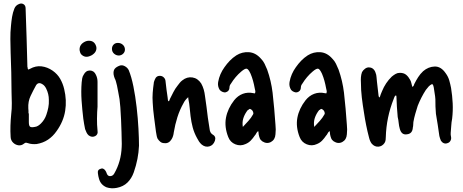

<svg xmlns="http://www.w3.org/2000/svg" viewBox="-20 -804 2570 1065"><path d="M137 -418Q139 -419 141.5 -420Q144 -421 146 -422Q178 -440 210.5 -436Q243 -432 272 -412Q299 -393 314 -366.5Q329 -340 336 -310Q351 -248 341.5 -189Q332 -130 294 -77Q274 -48 246.5 -29.5Q219 -11 183 -5Q171 -4 158.5 -5Q146 -6 135 -10Q130 -12 125 -12.5Q120 -13 114 -8Q100 4 83 2Q66 0 53 -12.5Q40 -25 39 -44Q37 -76 38 -107Q39 -138 42 -169Q46 -201 45.5 -231.5Q45 -262 44 -293Q44 -349 42.5 -403Q41 -457 39 -512Q38 -550 37.5 -587Q37 -624 41 -662Q43 -686 47 -710.5Q51 -735 60 -757Q67 -774 84 -781Q98 -788 110 -781Q122 -774 122 -758Q125 -677 127.5 -595.5Q130 -514 132 -433Q134 -429 133.5 -426Q133 -423 137 -418ZM138 -175H140V-127Q140 -107 146.5 -101.5Q153 -96 173 -100Q183 -101 191.5 -106.5Q200 -112 207 -119Q228 -140 237 -167Q244 -187 248 -207.5Q252 -228 251 -250Q251 -283 236 -313Q232 -321 227 -327Q222 -333 215 -337Q193 -351 180 -331Q164 -302 149.5 -271.5Q135 -241 137 -203Q138 -196 138 -189Q138 -182 138 -175Z M481 -494Q452 -481 431 -502Q424 -510 422 -523Q420 -536 425 -548Q431 -561 445 -569.5Q459 -578 473 -578Q502 -578 512 -551Q517 -539 513.5 -526.5Q510 -514 499 -505Q495 -501 490.5 -498.5Q486 -496 481 -494ZM521 -79Q525 -58 508 -49Q490 -40 472 -53Q464 -60 460 -69Q456 -78 452 -88Q449 -102 446.5 -117Q444 -132 442 -146Q436 -196 432.5 -246.5Q429 -297 433 -347Q434 -358 436 -369.5Q438 -381 445 -391Q450 -401 458.5 -407Q467 -413 479 -413Q502 -412 512 -389Q521 -371 521 -350V-212Q520 -200 519 -183Q518 -166 518 -146Q518 -130 518.5 -113Q519 -96 521 -79Z M640 -496Q624 -496 612.5 -506.5Q601 -517 601 -533Q601 -547 610 -556.5Q619 -566 634 -566Q650 -566 661.5 -555.5Q673 -545 673 -529Q673 -516 663.5 -506.5Q654 -497 640 -496ZM694 -415Q709 -379 720 -324.5Q731 -270 738 -208.5Q745 -147 748 -90.5Q751 -34 751 4Q748 78 722 152Q710 186 687 208.5Q664 231 628 238Q598 244 571 235Q538 221 529 187Q525 174 523 157Q520 138 536 133Q553 125 565 143Q567 147 569 150Q571 153 572 158Q574 164 578.5 168.5Q583 173 590 173Q606 173 614 158Q652 92 655 11Q656 2 655.5 -7Q655 -16 655 -26Q655 -39 654 -71Q653 -103 651.5 -140.5Q650 -178 647.5 -209.5Q645 -241 643 -254Q639 -274 636 -292.5Q633 -311 629 -329Q626 -340 623.5 -350.5Q621 -361 616 -370Q612 -380 610 -392Q608 -412 616.5 -422.5Q625 -433 644 -440Q657 -445 672 -437Q687 -429 694 -415Z M1024 -265Q1006 -249 998 -232Q977 -195 964 -154Q951 -113 944 -70Q943 -60 940 -50Q937 -40 932 -32Q917 -7 892 -10Q879 -10 870 -17Q861 -24 854 -35Q850 -44 848.5 -54Q847 -64 845 -74Q840 -114 834.5 -154.5Q829 -195 827 -235Q825 -262 827 -289Q829 -316 833 -343Q833 -348 835 -352.5Q837 -357 838 -361Q847 -386 871 -383Q881 -382 889 -374Q897 -366 898 -355Q901 -331 903.5 -308Q906 -285 910 -262Q911 -258 911 -252.5Q911 -247 914 -242Q919 -244 920 -247.5Q921 -251 922 -254Q932 -274 942 -293.5Q952 -313 965 -329Q971 -337 977 -344.5Q983 -352 991 -358Q1017 -379 1047 -374.5Q1077 -370 1096 -341Q1105 -325 1110 -307.5Q1115 -290 1117 -272Q1122 -242 1125.5 -211.5Q1129 -181 1133 -151Q1135 -133 1138.5 -115.5Q1142 -98 1144 -80Q1146 -73 1149 -68Q1152 -63 1159 -58Q1180 -47 1172 -23Q1163 2 1141 8Q1119 14 1099 -2Q1090 -10 1084 -19Q1078 -28 1073 -38Q1057 -67 1049 -97Q1041 -127 1037 -160Q1034 -183 1032 -207Q1030 -231 1025 -254Q1025 -256 1024.5 -258.5Q1024 -261 1024 -265Z M1412 -77Q1405 -72 1401.5 -64.5Q1398 -57 1393 -52Q1383 -37 1371 -24.5Q1359 -12 1342 -5Q1314 8 1285.5 -3.5Q1257 -15 1246 -44Q1224 -100 1233.5 -151Q1243 -202 1279 -248Q1299 -273 1326.5 -283.5Q1354 -294 1387 -287Q1389 -287 1390.5 -286.5Q1392 -286 1394 -286Q1398 -294 1396 -300.5Q1394 -307 1393 -314Q1389 -336 1383.5 -356Q1378 -376 1370 -395Q1358 -421 1348.5 -423Q1339 -425 1318 -407Q1285 -379 1261 -340Q1253 -330 1253 -320Q1253 -298 1232 -292Q1225 -290 1215 -294Q1205 -298 1199 -305Q1186 -325 1190 -349Q1194 -372 1203 -392.5Q1212 -413 1225 -431Q1239 -451 1255 -467.5Q1271 -484 1291 -497Q1323 -517 1360.5 -514.5Q1398 -512 1427 -479Q1440 -466 1447.5 -450.5Q1455 -435 1462 -418Q1473 -387 1480.5 -355Q1488 -323 1492 -290Q1497 -245 1501 -201Q1505 -157 1508 -112Q1511 -86 1508 -59Q1506 -29 1483 -16.5Q1460 -4 1435 -20Q1425 -27 1421 -37Q1417 -47 1415 -58Q1414 -63 1414 -67.5Q1414 -72 1412 -77ZM1327 -100Q1343 -117 1358 -133.5Q1373 -150 1384 -170Q1387 -176 1383.5 -184.5Q1380 -193 1373 -197Q1366 -202 1362.5 -198.5Q1359 -195 1354 -193Q1353 -191 1351 -189Q1349 -187 1348 -185Q1335 -166 1329 -145.5Q1323 -125 1327 -100Z M1808 -77Q1801 -72 1797.5 -64.5Q1794 -57 1789 -52Q1779 -37 1767 -24.5Q1755 -12 1738 -5Q1710 8 1681.5 -3.5Q1653 -15 1642 -44Q1620 -100 1629.5 -151Q1639 -202 1675 -248Q1695 -273 1722.5 -283.5Q1750 -294 1783 -287Q1785 -287 1786.5 -286.5Q1788 -286 1790 -286Q1794 -294 1792 -300.5Q1790 -307 1789 -314Q1785 -336 1779.5 -356Q1774 -376 1766 -395Q1754 -421 1744.5 -423Q1735 -425 1714 -407Q1681 -379 1657 -340Q1649 -330 1649 -320Q1649 -298 1628 -292Q1621 -290 1611 -294Q1601 -298 1595 -305Q1582 -325 1586 -349Q1590 -372 1599 -392.5Q1608 -413 1621 -431Q1635 -451 1651 -467.5Q1667 -484 1687 -497Q1719 -517 1756.5 -514.5Q1794 -512 1823 -479Q1836 -466 1843.5 -450.5Q1851 -435 1858 -418Q1869 -387 1876.5 -355Q1884 -323 1888 -290Q1893 -245 1897 -201Q1901 -157 1904 -112Q1907 -86 1904 -59Q1902 -29 1879 -16.5Q1856 -4 1831 -20Q1821 -27 1817 -37Q1813 -47 1811 -58Q1810 -63 1810 -67.5Q1810 -72 1808 -77ZM1723 -100Q1739 -117 1754 -133.5Q1769 -150 1780 -170Q1783 -176 1779.5 -184.5Q1776 -193 1769 -197Q1762 -202 1758.5 -198.5Q1755 -195 1750 -193Q1749 -191 1747 -189Q1745 -187 1744 -185Q1731 -166 1725 -145.5Q1719 -125 1723 -100Z M2086 -263Q2089 -272 2092 -281Q2095 -290 2099 -298Q2118 -345 2153 -379Q2164 -388 2174.5 -394Q2185 -400 2198 -400Q2220 -400 2233 -389Q2246 -378 2255 -361Q2260 -352 2262 -342Q2264 -332 2267 -322Q2273 -325 2275 -329.5Q2277 -334 2278 -338Q2288 -358 2299.5 -376Q2311 -394 2327 -409Q2356 -434 2391 -435Q2426 -436 2452 -398Q2466 -379 2472 -358Q2478 -337 2482 -316Q2489 -273 2491 -231Q2493 -189 2488 -146Q2484 -126 2483 -106.5Q2482 -87 2480 -67Q2479 -57 2482 -44Q2484 -33 2478.5 -23Q2473 -13 2462 -10Q2452 -6 2442.5 -9.5Q2433 -13 2426 -23Q2420 -37 2417 -50Q2413 -81 2408 -112Q2403 -143 2398 -173Q2396 -193 2395.5 -213Q2395 -233 2395 -253Q2394 -270 2391 -286Q2388 -302 2386 -319Q2385 -324 2383.5 -329Q2382 -334 2377 -338Q2366 -333 2358 -324.5Q2350 -316 2342 -305Q2329 -285 2317.5 -262.5Q2306 -240 2297 -217Q2290 -195 2283.5 -172.5Q2277 -150 2273 -127Q2272 -119 2272 -111.5Q2272 -104 2270 -97Q2268 -62 2237 -59Q2208 -54 2198 -88Q2193 -105 2191.5 -122Q2190 -139 2186 -155Q2183 -184 2181.5 -212Q2180 -240 2179 -268Q2179 -274 2176 -275Q2170 -272 2168 -266.5Q2166 -261 2164 -256Q2123 -153 2120 -44Q2120 -37 2119 -28Q2118 -19 2113 -11Q2100 8 2079 9.5Q2058 11 2042 -7Q2032 -20 2027 -41Q2018 -75 2011 -110Q2004 -145 1999 -179Q1992 -221 1987 -262.5Q1982 -304 1982 -346Q1981 -360 1982 -375Q1983 -390 1988 -404Q1994 -415 2005 -423Q2016 -431 2027 -430Q2040 -430 2049.5 -422Q2059 -414 2063 -401Q2068 -389 2068.5 -376.5Q2069 -364 2071 -350Q2076 -313 2080 -272Q2080 -267 2086 -263Z"/></svg>

Font: Delicious Handrawn
Style: Regular
Weight: 400
Designer: Agung Rohmat
Foundry: Agung Rohmat
Version: Version 1.002; ttfautohint (v1.8.4.7-5d5b);gftools[0.9.27]